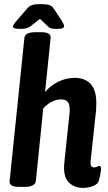

<svg xmlns="http://www.w3.org/2000/svg" viewBox="-20 -910 525 937"><path d="M384 7Q342 7 314.5 -21Q287 -49 294 -117L319 -354Q320 -360 320 -365.5Q320 -371 320 -376Q320 -401 310.5 -413Q301 -425 277 -425Q254 -425 230 -412Q206 -399 191 -380L155 -27Q152 2 100 2H74Q47 2 36 -5.5Q25 -13 27 -27L99 -725Q102 -753 154 -753H180Q230 -753 227 -725L200 -461Q227 -493 265 -511.5Q303 -530 345 -530Q396 -530 423 -499.5Q450 -469 450 -408Q450 -393 449 -373L422 -122Q419 -93 439 -93Q448 -93 454 -96.5Q460 -100 465 -100Q476 -100 472 -74Q470 -62 467.5 -49Q465 -36 462 -27Q457 -11 433.5 -2Q410 7 384 7ZM79 -769Q59 -769 51 -772Q43 -775 43 -780Q43 -783 47 -790Q51 -797 63 -811L112 -868Q123 -881 137 -885.5Q151 -890 180 -890Q208 -890 221.5 -885Q235 -880 243 -867L280 -811Q293 -790 293 -783Q293 -777 286.5 -773Q280 -769 259 -769Q245 -769 234 -770.5Q223 -772 215 -780L175 -818L128 -781Q116 -773 105.5 -771Q95 -769 79 -769Z"/></svg>

Font: Asap Condensed Condensed SemiBold
Style: Italic
Weight: 600
Width: 3
Italic angle: -6°
Designer: Pablo Cosgaya
Foundry: Omnibus-Type
Version: Version 3.001; ttfautohint (v1.8.4.7-5d5b)